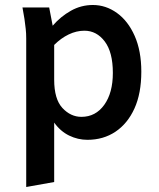

<svg xmlns="http://www.w3.org/2000/svg" viewBox="-20 -549 635 769"><path d="M70 -519H177L191 -446Q223 -483 264 -506Q305 -529 352 -529Q404 -529 448.5 -497Q493 -465 519.5 -405Q546 -345 546 -262Q546 -175 518.5 -114.5Q491 -54 442.5 -21.5Q394 11 330 11Q292 11 257 -6Q222 -23 197 -58V180L85 200V-395Q85 -416 83 -433.5Q81 -451 78 -473ZM197 -230Q197 -152 230 -116.5Q263 -81 306 -81Q363 -81 397.5 -129Q432 -177 432 -257Q432 -340 399.5 -383Q367 -426 318 -426Q286 -426 255 -411Q224 -396 197 -369Z"/></svg>

Font: Radio Canada Medium
Style: Regular
Weight: 500
Designer: Charles Daoud, Etienne Aubert Bonn, Alexandre Saumier Demers, Jacques Le Bailly
Foundry: Radio-Canada
Version: Version 2.104; ttfautohint (v1.8.4.7-5d5b);gftools[0.9.28.de